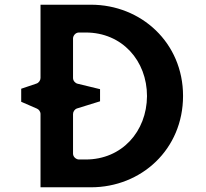

<svg xmlns="http://www.w3.org/2000/svg" viewBox="-20 -820 875 815"><path d="M152 -489C152 -479.7 145.5 -468.9 135 -465.3L70 -443.3V-388L136.9 -358.9C145 -355.5 152 -346.3 152 -336V-25H366C580.1 -25 757 -186.2 757 -413C757 -638.7 579.1 -800 366 -800H152ZM309.1 -464.7C299 -467.2 290 -477.2 290 -489V-657C290 -667.7 299.9 -682 315 -682H344C498.6 -682 604 -562.1 604 -411.9C602.9 -261.8 497.6 -143 344 -143H315C304.3 -143 290 -152.9 290 -168V-336C290 -346.1 297 -356.6 307.6 -359.9L404.7 -390V-441.5Z"/></svg>

Font: Hussar Ekologiczny
Style: Regular
Weight: 400
Foundry: Cannot Into Space Fonts
Version: Version 0.97